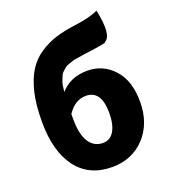

<svg xmlns="http://www.w3.org/2000/svg" viewBox="-152 -946 948 1071"><g transform="rotate(-20 322.5 -411.0)"><path d="M216 -314Q216 -222 245 -176Q275 -130 328 -130Q371 -130 394 -169Q417 -208 417 -276Q417 -410 326 -410Q261 -410 216 -342ZM331 14Q195 14 121 -83Q47 -181 47 -357Q47 -456 64 -529Q82 -603 112 -650Q142 -698 189 -729Q237 -761 287 -776Q338 -792 406 -801Q494 -812 545 -836Q578 -681 530 -656Q540 -650 443 -637Q412 -633 398 -631Q385 -629 361 -625Q338 -622 328 -619Q319 -616 302 -610Q285 -605 278 -599Q272 -593 261 -584Q250 -575 245 -564Q241 -554 235 -540Q229 -526 226 -509L221 -471Q280 -539 381 -539Q474 -539 537 -470Q600 -402 600 -276Q600 -147 524 -66Q448 14 331 14Z"/></g></svg>

Font: Swei Half Moon CJK SC
Style: Black
Weight: 900
Version: Version 2.071